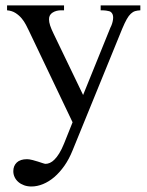

<svg xmlns="http://www.w3.org/2000/svg" viewBox="-20 -467 540 704"><path d="M494.6 -429.2Q483.9 -428.7 475.6 -426.3Q467.3 -423.8 459.7 -416.7Q452.1 -409.7 444.8 -396.7Q437.5 -383.8 428.2 -361.8L246.1 84.5Q233.4 116.2 216.1 140.9Q198.7 165.5 179 182.4Q159.2 199.2 137.7 208Q116.2 216.8 95.2 216.8Q80.6 216.8 68.4 212.4Q56.2 208 47.4 200.4Q38.6 192.9 33.7 182.6Q28.8 172.4 28.8 160.6Q28.8 141.1 41.5 128.9Q54.2 116.7 79.1 116.7Q86.9 116.7 97.4 119.4Q107.9 122.1 118.2 125.2Q128.4 128.4 136.2 131.1Q144 133.8 147 133.8Q154.8 133.8 163.1 130.1Q171.4 126.5 179.9 117.9Q188.5 109.4 197.3 95.2Q206.1 81.1 214.8 59.6L246.1 -18.6L85.4 -355.5Q81.1 -364.3 75 -376.2Q68.8 -388.2 59.6 -399.4Q50.3 -410.6 37.1 -419.2Q23.9 -427.7 5.9 -429.2V-447.3H214.8V-429.2H204.1Q186 -429.2 172.9 -420.9Q159.7 -412.6 159.7 -396.5Q159.7 -386.2 163.8 -373.5Q168 -360.8 176.3 -343.8L284.7 -118.7L384.8 -365.7Q392.1 -379.4 394.3 -394.8Q396.5 -410.2 390.6 -418.5Q389.2 -420.4 387.2 -422.4Q385.3 -424.3 380.9 -425.8Q376.5 -427.2 368.9 -428.2Q361.3 -429.2 349.1 -429.2V-447.3H494.6Z"/></svg>

Font: Campania
Style: Regular
Weight: 400
Version: Version 2.009